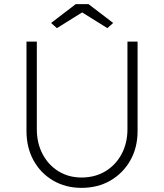

<svg xmlns="http://www.w3.org/2000/svg" viewBox="-20 -901 793 928"><path d="M108 -268V-700H158V-277Q158 -209 186 -156Q214 -103 263 -73Q312 -43 374 -43Q439 -43 489 -73Q539 -103 567.5 -156Q596 -209 596 -277V-700H645V-268Q645 -188 610 -126Q575 -64 514 -28.5Q453 7 374 7Q297 7 236.5 -28.5Q176 -64 142 -126Q108 -188 108 -268ZM346 -881H408L527 -790L499 -765L377 -841L255 -765L227 -790Z"/></svg>

Font: Mach ExtraLight
Style: Regular
Weight: 250
Version: Version 1.002